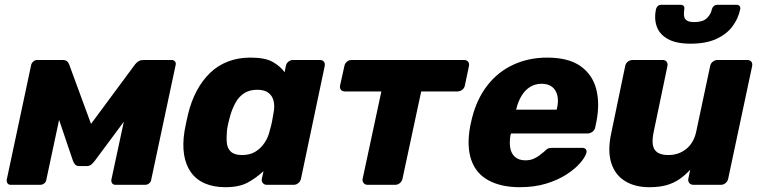

<svg xmlns="http://www.w3.org/2000/svg" viewBox="-20 -770 3170 800"><path d="M24 0Q16 0 11.5 -6Q7 -12 8 -21L110 -500Q112 -508 119 -514Q126 -520 134 -520H243Q261 -520 268 -502L386 -181L315 -194L543 -502Q557 -520 576 -520H696Q704 -520 709 -514Q714 -508 712 -500L610 -21Q609 -12 601.5 -6Q594 0 585 0H461Q452 0 447.5 -6Q443 -12 444 -21L514 -347L560 -349L375 -100Q368 -91 360.5 -84.5Q353 -78 341 -78H310Q299 -78 293.5 -84Q288 -90 284 -100L202 -342L241 -340L173 -21Q172 -12 164.5 -6Q157 0 148 0Z M919 10Q871 10 834.5 -5.5Q798 -21 776 -51.5Q754 -82 747 -125.5Q740 -169 749 -225Q753 -245 756 -260.5Q759 -276 764 -296Q777 -349 800 -392Q823 -435 855 -466Q887 -497 929.5 -513.5Q972 -530 1023 -530Q1084 -530 1115.5 -512.5Q1147 -495 1166 -469L1171 -495Q1173 -506 1181.5 -513Q1190 -520 1201 -520H1313Q1324 -520 1329.5 -513Q1335 -506 1333 -495L1234 -25Q1232 -15 1223.5 -7.5Q1215 0 1204 0H1091Q1081 0 1075 -7.5Q1069 -15 1071 -25L1078 -57Q1047 -28 1011.5 -9Q976 10 919 10ZM989 -124Q1022 -124 1045 -138.5Q1068 -153 1083 -176Q1098 -199 1104 -226Q1110 -246 1113.5 -264Q1117 -282 1120 -301Q1125 -326 1120.5 -347.5Q1116 -369 1099.5 -382.5Q1083 -396 1052 -396Q1020 -396 998 -382Q976 -368 962.5 -344Q949 -320 940 -291Q936 -276 932 -260Q928 -244 926 -229Q923 -200 925 -176Q927 -152 942 -138Q957 -124 989 -124Z M1511 0Q1501 0 1495 -7.5Q1489 -15 1491 -25L1569 -389H1417Q1406 -389 1400.5 -396Q1395 -403 1397 -414L1415 -495Q1417 -506 1425.5 -513Q1434 -520 1444 -520H1914Q1925 -520 1930.5 -513Q1936 -506 1934 -495L1917 -414Q1915 -403 1906 -396Q1897 -389 1886 -389H1735L1657 -25Q1655 -15 1646.5 -7.5Q1638 0 1627 0Z M2146 10Q2068 10 2015.5 -18.5Q1963 -47 1943.5 -104Q1924 -161 1939 -244Q1941 -251 1943 -262Q1945 -273 1947 -279Q1967 -358 2011 -414.5Q2055 -471 2119 -500.5Q2183 -530 2260 -530Q2348 -530 2398 -495Q2448 -460 2464 -400Q2480 -340 2465 -263L2460 -239Q2458 -228 2448.5 -221Q2439 -214 2429 -214H2109Q2109 -213 2108.5 -211Q2108 -209 2107 -207Q2102 -178 2106 -154Q2110 -130 2126 -116Q2142 -102 2169 -102Q2189 -102 2203.5 -108.5Q2218 -115 2229 -123.5Q2240 -132 2247 -138Q2258 -149 2264 -151.5Q2270 -154 2282 -154H2406Q2416 -154 2421 -148Q2426 -142 2423 -132Q2418 -115 2397.5 -91Q2377 -67 2341 -43.5Q2305 -20 2256 -5Q2207 10 2146 10ZM2130 -313H2299L2300 -315Q2308 -348 2302.5 -371.5Q2297 -395 2280.5 -408Q2264 -421 2237 -421Q2210 -421 2189 -408Q2168 -395 2153.5 -371.5Q2139 -348 2131 -315Z M2685 10Q2625 10 2583.5 -16Q2542 -42 2526.5 -92.5Q2511 -143 2527 -216L2585 -495Q2587 -506 2596 -513Q2605 -520 2616 -520H2742Q2752 -520 2757.5 -513Q2763 -506 2761 -495L2704 -222Q2697 -190 2700 -168Q2703 -146 2719 -135Q2735 -124 2765 -124Q2808 -124 2839.5 -149.5Q2871 -175 2881 -222L2939 -495Q2941 -506 2950 -513Q2959 -520 2969 -520H3094Q3105 -520 3110.5 -513Q3116 -506 3114 -495L3014 -25Q3012 -15 3003.5 -7.5Q2995 0 2984 0H2869Q2858 0 2852 -7.5Q2846 -15 2848 -25L2856 -63Q2835 -40 2811 -23.5Q2787 -7 2757 1.5Q2727 10 2685 10ZM2858 -588Q2797 -588 2762.5 -607.5Q2728 -627 2716.5 -659.5Q2705 -692 2713 -731Q2715 -739 2720.5 -744.5Q2726 -750 2736 -750H2816Q2825 -750 2829 -744.5Q2833 -739 2831 -731Q2829 -718 2830 -705.5Q2831 -693 2840.5 -685.5Q2850 -678 2873 -678Q2908 -678 2925 -694Q2942 -710 2946 -731Q2948 -739 2954 -744.5Q2960 -750 2969 -750H3049Q3058 -750 3062 -744.5Q3066 -739 3064 -731Q3056 -692 3031.5 -659.5Q3007 -627 2964 -607.5Q2921 -588 2858 -588Z"/></svg>

Font: Rubik
Style: Bold Italic
Weight: 700
Italic angle: -12°
Designer: Hubert and Fischer
Foundry: Hubert and Fischer
Version: Version 2.300;gftools[0.9.30]